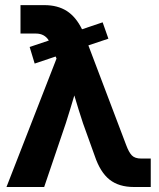

<svg xmlns="http://www.w3.org/2000/svg" viewBox="-20 -748 637 768"><path d="M118.7 -493.7 98.6 -560.1 175.3 -585.9Q158.2 -613.8 123.5 -613.8H62V-727.5H157.2Q210.4 -727.5 247.1 -704.1Q283.7 -680.7 308.1 -630.9L390.6 -658.7L413.6 -593.3L333.5 -566.4L484.4 -168.5Q495.1 -139.2 507.3 -126.5Q519.5 -113.8 544.9 -113.8H583V0H515.6Q455.6 0 418.2 -29.5Q380.9 -59.1 358.9 -124.5L312 -254.9Q302.7 -282.2 294.2 -310.3Q285.6 -338.4 277.3 -366.2Q269 -338.4 260.5 -310.3Q252 -282.2 243.2 -254.9L156.7 0H5.9L206.1 -513.7L202.6 -522Z"/></svg>

Font: Inter Display
Style: Bold
Weight: 700
Designer: Rasmus Andersson
Foundry: rsms
Version: Version 4.001;git-9221beed3